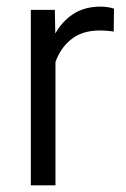

<svg xmlns="http://www.w3.org/2000/svg" viewBox="-20 -558 378 578"><path d="M323.2 -531.7 322.3 -462.9Q302.2 -466.3 280.8 -466.3Q228 -466.3 194.8 -439.9Q161.6 -413.6 147 -371.1V0H72.8V-528.3H145L146.5 -457Q167.5 -494.6 201.4 -516.4Q235.4 -538.1 283.7 -538.1Q293.9 -538.1 306.2 -536.1Q318.4 -534.2 323.2 -531.7Z"/></svg>

Font: Vazirmatn RD FD Light
Style: Regular
Weight: 300
Designer: Saber Rastikerdar
Foundry: Saber Rastikerdar
Version: Version 33.003